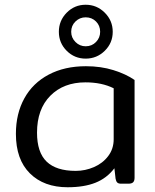

<svg xmlns="http://www.w3.org/2000/svg" viewBox="-20 -774 654 809"><path d="M228 -640Q228 -687 261 -720.5Q294 -754 341 -754Q388 -754 421.5 -720.5Q455 -687 455 -640Q455 -593 421.5 -560Q388 -527 341 -527Q294 -527 261 -560Q228 -593 228 -640ZM402 -640Q402 -666 384.5 -683.5Q367 -701 341 -701Q316 -701 298 -683.5Q280 -666 280 -640Q280 -615 298 -597Q316 -579 341 -579Q367 -579 384.5 -597Q402 -615 402 -640ZM47 -210Q47 -295 82.5 -359.5Q118 -424 185 -459.5Q252 -495 342 -495Q405 -495 458 -478.5Q511 -462 547 -437V-25Q547 -12 541 -6Q535 0 521 0H490Q479 0 474 -5Q469 -10 467 -21L462 -65Q430 -23 382 -4Q334 15 265 15Q165 15 106 -43.5Q47 -102 47 -210ZM459 -187V-402Q409 -427 340 -427Q248 -427 192 -370.5Q136 -314 136 -215Q136 -132 176.5 -93Q217 -54 299 -54Q339 -54 376 -70Q413 -86 436 -116.5Q459 -147 459 -187Z"/></svg>

Font: Mitr Light
Style: Regular
Weight: 300
Designer: Thanarat Vachiruckul
Foundry: Cadson Demak
Version: Version 1.003